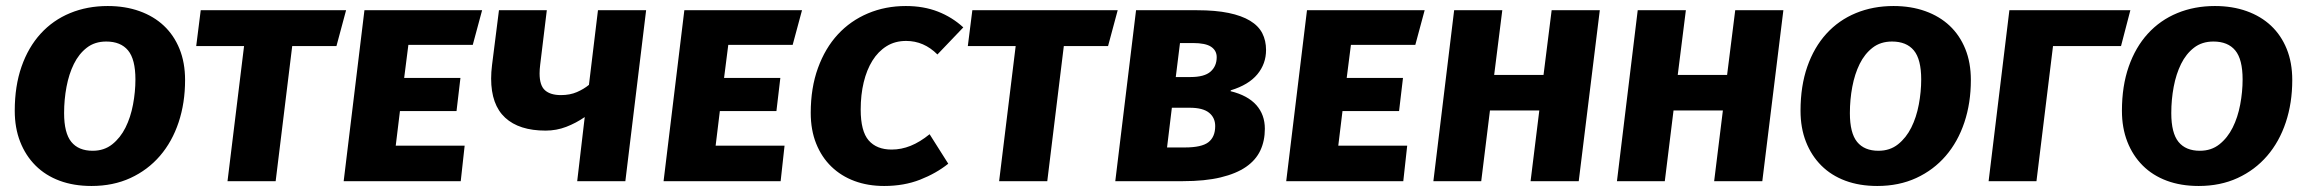

<svg xmlns="http://www.w3.org/2000/svg" viewBox="-20 -602 7667 638"><path d="M595 -336Q595 -260 573.5 -195.5Q552 -131 511.5 -84Q471 -37 413.5 -10.5Q356 16 284 16Q225 16 178 -1.5Q131 -19 98 -52Q65 -85 47 -131Q29 -177 29 -234Q29 -316 51.5 -380.5Q74 -445 115 -490Q156 -535 213 -558.5Q270 -582 338 -582Q396 -582 443.5 -565Q491 -548 524.5 -516.5Q558 -485 576.5 -439.5Q595 -394 595 -336ZM288 -101Q326 -101 353 -122.5Q380 -144 397 -178Q414 -212 422 -254.5Q430 -297 430 -338Q430 -405 405.5 -434.5Q381 -464 333 -464Q295 -464 268.5 -443.5Q242 -423 225.5 -389.5Q209 -356 201 -313.5Q193 -271 193 -226Q193 -160 217 -130.5Q241 -101 288 -101Z M951 -449 896 0H736L791 -449H632L647 -568H1130L1098 -449Z M1337 -453 1323 -343H1510L1497 -233H1309L1295 -118H1524L1511 0H1122L1191 -568H1582L1551 -453Z M1898 0 1923 -213Q1894 -193 1861.5 -180.5Q1829 -168 1793 -168Q1705 -168 1658.5 -211Q1612 -254 1612 -341Q1612 -362 1615 -386L1638 -568H1797L1775 -387Q1774 -379 1773.5 -372Q1773 -365 1773 -358Q1773 -318 1791 -302Q1809 -286 1844 -286Q1874 -286 1897 -296Q1920 -306 1937 -320L1967 -568H2127L2058 0Z M2400 -453 2386 -343H2573L2560 -233H2372L2358 -118H2587L2574 0H2185L2254 -568H2645L2614 -453Z M3095 -421Q3050 -466 2991 -466Q2954 -466 2926 -448.5Q2898 -431 2879 -400.5Q2860 -370 2850 -328.5Q2840 -287 2840 -238Q2840 -166 2866.5 -135.5Q2893 -105 2943 -105Q2975 -105 3006 -117.5Q3037 -130 3069 -156L3131 -58Q3091 -26 3037.5 -5Q2984 16 2918 16Q2864 16 2819.5 -0.5Q2775 -17 2742.5 -48.5Q2710 -80 2692 -125Q2674 -170 2674 -227Q2674 -310 2698 -376Q2722 -442 2764 -487.5Q2806 -533 2864 -557.5Q2922 -582 2990 -582Q3049 -582 3096.5 -563.5Q3144 -545 3181 -511Z M3515 -449 3460 0H3300L3355 -449H3196L3211 -568H3694L3662 -449Z M3917 -112Q3973 -112 3995.5 -129.5Q4018 -147 4018 -183Q4018 -211 3997.5 -227.5Q3977 -244 3933 -244H3874L3858 -112ZM3936 -346Q3982 -346 4002.5 -364Q4023 -382 4023 -412Q4023 -434 4004.5 -446.5Q3986 -459 3944 -459H3901L3887 -346ZM4183 -174Q4183 -134 4168 -102Q4153 -70 4120.5 -47.5Q4088 -25 4036 -12.5Q3984 0 3911 0H3686L3755 -568H3958Q4019 -568 4062.5 -559Q4106 -550 4134 -533Q4162 -516 4174.5 -491.5Q4187 -467 4187 -436Q4187 -390 4158 -355Q4129 -320 4070 -302L4069 -299Q4126 -285 4154.5 -253Q4183 -221 4183 -174Z M4469 -453 4455 -343H4642L4629 -233H4441L4427 -118H4656L4643 0H4254L4323 -568H4714L4683 -453Z M5066 0 5095 -235H4931L4902 0H4743L4812 -568H4972L4945 -353H5109L5136 -568H5296L5226 0Z M5676 0 5705 -235H5541L5512 0H5353L5422 -568H5582L5555 -353H5719L5746 -568H5906L5836 0Z M6529 -336Q6529 -260 6507.5 -195.5Q6486 -131 6445.5 -84Q6405 -37 6347.5 -10.5Q6290 16 6218 16Q6159 16 6112 -1.5Q6065 -19 6032 -52Q5999 -85 5981 -131Q5963 -177 5963 -234Q5963 -316 5985.5 -380.5Q6008 -445 6049 -490Q6090 -535 6147 -558.5Q6204 -582 6272 -582Q6330 -582 6377.5 -565Q6425 -548 6458.5 -516.5Q6492 -485 6510.5 -439.5Q6529 -394 6529 -336ZM6222 -101Q6260 -101 6287 -122.5Q6314 -144 6331 -178Q6348 -212 6356 -254.5Q6364 -297 6364 -338Q6364 -405 6339.5 -434.5Q6315 -464 6267 -464Q6229 -464 6202.5 -443.5Q6176 -423 6159.5 -389.5Q6143 -356 6135 -313.5Q6127 -271 6127 -226Q6127 -160 6151 -130.5Q6175 -101 6222 -101Z M7059 -568 7028 -449H6802L6747 0H6588L6657 -568Z M7597 -336Q7597 -260 7575.5 -195.5Q7554 -131 7513.5 -84Q7473 -37 7415.5 -10.5Q7358 16 7286 16Q7227 16 7180 -1.5Q7133 -19 7100 -52Q7067 -85 7049 -131Q7031 -177 7031 -234Q7031 -316 7053.5 -380.5Q7076 -445 7117 -490Q7158 -535 7215 -558.5Q7272 -582 7340 -582Q7398 -582 7445.5 -565Q7493 -548 7526.5 -516.5Q7560 -485 7578.5 -439.5Q7597 -394 7597 -336ZM7290 -101Q7328 -101 7355 -122.5Q7382 -144 7399 -178Q7416 -212 7424 -254.5Q7432 -297 7432 -338Q7432 -405 7407.5 -434.5Q7383 -464 7335 -464Q7297 -464 7270.5 -443.5Q7244 -423 7227.5 -389.5Q7211 -356 7203 -313.5Q7195 -271 7195 -226Q7195 -160 7219 -130.5Q7243 -101 7290 -101Z"/></svg>

Font: Qjlgwqiwhsfqbnnlvksmvfsycuq
Style: Regular
Weight: 700
Italic angle: -8°
Designer: Carrois Corporate & Edenspiekermann
Foundry: Carrois Corporate GbR & Edenspiekermann AG
Version: Version 2.001